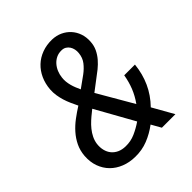

<svg xmlns="http://www.w3.org/2000/svg" viewBox="-201 -850 989 989"><g transform="rotate(-45 293.5 -355.5)"><path d="M33.7 -178.7Q36.6 -215.3 51 -245.1Q65.4 -274.9 87.6 -300Q109.9 -325.2 137.7 -345.9Q165.5 -366.7 194.3 -384.8Q185.1 -403.8 176.3 -423.3Q167.5 -442.9 161.4 -462.9Q155.3 -482.9 152.1 -503.7Q148.9 -524.4 150.4 -546.4Q153.3 -585.4 168.2 -618.2Q183.1 -650.9 207.8 -674.1Q232.4 -697.3 265.9 -709.7Q299.3 -722.2 339.4 -721.2Q369.6 -720.2 394.8 -708.5Q419.9 -696.8 437.7 -677Q455.6 -657.2 464.6 -630.9Q473.6 -604.5 471.7 -574.2Q470.2 -546.4 459.5 -523.7Q448.7 -501 432.4 -481.9Q416 -462.9 395.8 -446.5Q375.5 -430.2 354.5 -415L298.8 -372.6L411.1 -179.2Q435.5 -213.4 450.2 -250Q464.8 -286.6 471.7 -328.1H549.8Q543.5 -266.1 519.3 -212.6Q495.1 -159.2 451.7 -114.7L516.6 0H418L388.2 -52.7Q350.1 -23.9 306.9 -6.8Q263.7 10.3 214.8 9.3Q173.8 8.8 139.2 -4.9Q104.5 -18.6 80.1 -43.2Q55.7 -67.9 43.2 -102.3Q30.8 -136.7 33.7 -178.7ZM217.8 -64Q254.9 -63 287.8 -77.6Q320.8 -92.3 350.6 -112.8L233.4 -322.8L218.3 -310.5Q202.6 -298.3 186.8 -283.9Q170.9 -269.5 157.5 -252.9Q144 -236.3 134.8 -217.5Q125.5 -198.7 122.6 -178.2Q119.6 -153.8 124.8 -133.1Q129.9 -112.3 142.3 -97.2Q154.8 -82 173.8 -73.2Q192.9 -64.5 217.8 -64ZM236.8 -547.4Q234.9 -532.7 236.3 -518.1Q237.8 -503.4 241.5 -489.5Q245.1 -475.6 250.7 -461.9Q256.3 -448.2 262.2 -435.1L324.7 -480Q349.1 -498 366.7 -520.5Q384.3 -543 387.2 -574.7Q388.7 -587.9 386 -600.8Q383.3 -613.8 376.7 -624Q370.1 -634.3 359.4 -640.9Q348.6 -647.5 333.5 -647.5Q312.5 -647.9 295.7 -639.6Q278.8 -631.3 266.4 -617.2Q253.9 -603 246.3 -584.7Q238.8 -566.4 236.8 -547.4Z"/></g></svg>

Font: TypoPRO Roboto Mono
Style: Italic
Weight: 400
Designer: Google
Version: Version 2.000986; 2015; ttfautohint (v1.3)